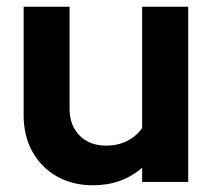

<svg xmlns="http://www.w3.org/2000/svg" viewBox="-20 -541 633 571"><path d="M256.4 10Q195.9 10 149.4 -16.3Q102.8 -42.6 76.6 -89.7Q50.3 -136.8 50.3 -197.6V-521H186.9V-217.6Q186.9 -167.8 216.7 -137.9Q246.5 -107.9 295.5 -107.9Q330.4 -107.9 357.7 -121.6Q385 -135.3 402.7 -160.2V-521H539.7V0H402.7V-42.3Q343 10 256.4 10Z"/></svg>

Font: Red Hat Display VF
Style: Regular
Weight: 300
Designer: Pentagram, MCKL
Foundry: Pentagram, MCKL
Version: Version 1.023